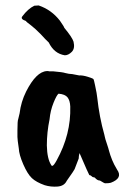

<svg xmlns="http://www.w3.org/2000/svg" viewBox="-20 -678 471 705"><path d="M238 -287Q237 -309 228 -320.5Q219 -332 195 -334Q188 -329 176.5 -300.5Q165 -272 162 -240Q152 -192 152 -144Q153 -95 168 -72Q170 -68 172 -69Q177 -69 188 -89Q241 -185 238 -287ZM106 -657 122 -658Q169 -642 200 -602Q216 -579 216 -576Q245 -541 250 -525Q256 -500 243.5 -487.5Q231 -475 218 -475Q179 -481 159 -522Q148 -532 128 -554Q108 -574 95 -584Q76 -598 75 -601Q54 -608 62 -618Q83 -646 106 -657ZM269 -96 254 -57Q254 -55 225 -14Q216 5 191.5 7Q167 9 144 2Q113 -9 97 -24Q81 -39 65.5 -74.5Q50 -110 49 -133Q44 -166 44 -175V-199Q44 -235 47 -241Q48 -245 52 -262Q57 -304 76 -342Q113 -415 152 -417H157Q159 -416 163 -416H176Q211 -413 219 -410Q234 -406 245 -406L271 -401Q283 -402 302.5 -396Q322 -390 323.5 -387Q325 -384 329 -365Q333 -346 334.5 -337.5Q336 -329 337 -320Q345 -247 363 -184Q364 -181 365 -175Q366 -169 372 -151.5Q378 -134 381 -122Q384 -110 392 -90Q398 -75 410 -55Q432 -24 387 -7Q381 -5 366 -5Q363 -5 347 -15Q337 -15 328 -26L320 -28Q313 -35 308 -35Q306 -37 272 -116Q269 -105 269 -96Z"/></svg>

Font: Caveat Brush
Style: Regular
Weight: 400
Designer: Pablo Impallari
Foundry: Creative Lab NY
Version: Version 1.096; ttfautohint (v1.3)